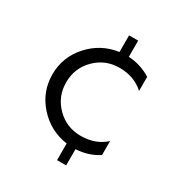

<svg xmlns="http://www.w3.org/2000/svg" viewBox="-166 -818 878 936"><g transform="rotate(30 273.0 -350.0)"><path d="M330 -541.2Q250 -541.2 194.4 -485.6Q138.8 -430 138.8 -350Q138.8 -270 194.4 -214.4Q250 -158.8 330 -158.8Q413.8 -158.8 467.5 -208.8V-130Q412.5 -93.8 341.2 -90V1.2H290V-92.5Q192.5 -106.2 126.9 -179.4Q61.2 -252.5 61.2 -350Q61.2 -447.5 126.9 -520.6Q192.5 -593.8 290 -607.5V-701.2H341.2V-610Q410 -606.2 467.5 -570V-491.2Q411.2 -541.2 330 -541.2Z"/></g></svg>

Font: Now Alt
Style: Regular
Weight: 400
Designer: Alfredo Marco Pradil
Foundry: Alfredo Marco Pradil
Version: Version 1.002;PS 001.002;hotconv 1.0.88;makeotf.lib2.5.64775